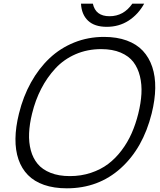

<svg xmlns="http://www.w3.org/2000/svg" viewBox="-20 -1022 876 1052"><path d="M737.8 -399.9Q752 -457 754.9 -507.8Q757.8 -558.6 746.8 -604Q735.8 -649.4 710.9 -682.1Q686 -714.8 641.1 -733.9Q596.2 -752.9 534.2 -752.9Q458.5 -752.9 394 -724.9Q329.6 -696.8 283.7 -647.2Q237.8 -597.7 205.8 -535.6Q173.8 -473.6 155.8 -399.9Q141.6 -342.3 139.4 -292Q137.2 -241.7 148.9 -198.2Q160.6 -154.8 186.5 -123.8Q212.4 -92.8 257.1 -75Q301.8 -57.1 362.8 -57.1Q424.3 -57.1 478 -75Q531.7 -92.8 572.5 -123.5Q613.3 -154.3 646.2 -198Q679.2 -241.7 701.4 -292Q723.6 -342.3 737.8 -399.9ZM811 -399.9Q763.7 -210.4 641.6 -100.3Q519.5 9.8 346.2 9.8Q275.4 9.8 221.4 -9Q167.5 -27.8 133.1 -63Q98.6 -98.1 81.3 -148.4Q64 -198.7 64.7 -262Q65.4 -325.2 84 -399.9Q106.9 -493.2 149.7 -570.1Q192.4 -647 251.2 -702.6Q310.1 -758.3 386.5 -789.1Q462.9 -819.8 549.8 -819.8Q620.6 -819.8 674.6 -800Q728.5 -780.3 762.7 -743.7Q796.9 -707 814.2 -655.3Q831.5 -603.5 830.6 -539.1Q829.6 -474.6 811 -399.9ZM705.1 -1002H770Q737.3 -942.9 684.6 -908.9Q631.8 -875 564.9 -875Q498 -875 462.4 -908.7Q426.8 -942.4 423.8 -1002H488.8Q503.4 -933.1 580.1 -933.1Q657.7 -933.1 705.1 -1002Z"/></svg>

Font: Sinkin Sans 300 Light Italic
Style: Regular
Weight: 300
Italic angle: -112°
Designer: Keith Bates
Foundry: K-Type
Version: Sinkin Sans (version 1.0)  by Keith Bates   •   © 2014   www